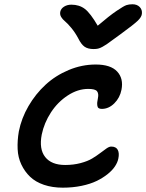

<svg xmlns="http://www.w3.org/2000/svg" viewBox="-20 -932 682 896"><path d="M598.1 -912.1Q619.6 -912.1 632.1 -899.2Q644.5 -886.2 642.1 -867.2Q640.6 -852.5 623 -835.4Q605.5 -818.4 542 -772Q526.9 -761.2 506.3 -746.1Q485.8 -731 478 -725.6Q470.2 -720.2 458.3 -713.6Q446.3 -707 437.5 -705.1Q428.7 -703.1 417 -703.1Q390.1 -703.1 374.5 -714.1Q358.9 -725.1 345.2 -752.9Q330.6 -780.3 312.7 -801.8Q294.9 -823.2 283.4 -832.5Q272 -841.8 265.4 -852.8Q258.8 -863.8 261.2 -877Q264.2 -891.6 278.8 -900.9Q293.5 -910.2 313 -910.2Q350.1 -910.2 376 -890.4Q401.9 -870.6 436 -812Q490.2 -858.4 524.2 -881.3Q558.1 -904.3 570.3 -908.2Q582.5 -912.1 598.1 -912.1ZM272.9 -56.2Q224.1 -56.2 184.8 -69.6Q145.5 -83 120.4 -107.2Q95.2 -131.3 79.6 -164.3Q64 -197.3 62.3 -236.3Q60.5 -275.4 67.9 -318.8Q80.1 -380.4 113 -437Q146 -493.7 192.6 -536.6Q239.3 -579.6 300.5 -605.2Q361.8 -630.9 426.8 -630.9Q496.6 -630.9 526.9 -598.1Q557.1 -565.4 546.9 -513.2Q539.6 -475.6 513.4 -449.7Q487.3 -423.8 455.1 -423.8Q445.3 -423.8 440.2 -427.5Q435.1 -431.2 434.1 -439.5Q433.1 -447.8 433.8 -454.6Q434.6 -461.4 437 -474.1Q441.4 -495.1 432.9 -506.1Q424.3 -517.1 392.1 -517.1Q342.8 -517.1 295.9 -486.3Q249 -455.6 217.5 -407Q186 -358.4 174.8 -304.2Q161.6 -236.3 190.9 -199.2Q220.2 -162.1 284.2 -162.1Q322.8 -162.1 356 -170.9Q389.2 -179.7 410.2 -192.4Q431.2 -205.1 447.8 -217.8Q464.4 -230.5 477.1 -239.3Q489.7 -248 499 -248Q521.5 -248 529.5 -232.7Q537.6 -217.3 532.2 -191.9Q528.8 -174.3 516.6 -155.8Q504.4 -137.2 482.2 -119.4Q460 -101.6 430.7 -87.4Q401.4 -73.2 360.4 -64.7Q319.3 -56.2 272.9 -56.2Z"/></svg>

Font: Shantell Sans Irregular
Style: Italic
Weight: 500
Italic angle: -11.31°
Designer: Stephen Nixon, Anya Danilova, Shantell Martin
Foundry: Arrow Type
Version: Version 1.006;[9816181b4]